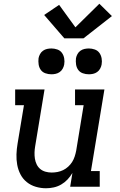

<svg xmlns="http://www.w3.org/2000/svg" viewBox="-20 -998 640 1026"><path d="M226 8Q198 8 171 0Q144 -8 123 -25Q102 -42 89.5 -66Q77 -90 72 -117.5Q67 -145 68 -173.5Q69 -202 74 -231L108 -436H61V-520H218L168 -217Q165 -200 164.5 -183Q164 -166 166.5 -150Q169 -134 176 -119.5Q183 -105 195 -95Q207 -85 223 -80.5Q239 -76 256 -76Q272 -76 287.5 -79Q303 -82 317.5 -89Q332 -96 344.5 -107.5Q357 -119 365.5 -132.5Q374 -146 379 -161.5Q384 -177 387 -192L427 -436H381V-520H538L466 -84H513V0H355L367 -74Q356 -55 341 -39Q326 -23 307 -12Q288 -1 267 3.5Q246 8 226 8ZM455 -601Q438 -601 422.5 -606.5Q407 -612 398 -624.5Q389 -637 386.5 -653.5Q384 -670 386 -687Q388 -698 394 -709Q400 -720 410 -727Q420 -734 431.5 -736.5Q443 -739 455 -739Q471 -739 486.5 -733.5Q502 -728 511 -715.5Q520 -703 523 -686.5Q526 -670 523 -653Q521 -642 515 -631Q509 -620 499 -613Q489 -606 477.5 -603.5Q466 -601 455 -601ZM255 -601Q238 -601 222.5 -606.5Q207 -612 198 -624.5Q189 -637 186.5 -653.5Q184 -670 186 -687Q188 -698 194 -709Q200 -720 210 -727Q220 -734 231.5 -736.5Q243 -739 255 -739Q271 -739 286.5 -733.5Q302 -728 311 -715.5Q320 -703 323 -686.5Q326 -670 323 -653Q321 -642 315 -631Q309 -620 299 -613Q289 -606 277.5 -603.5Q266 -601 255 -601ZM324 -793 216 -918 296 -972 383 -852 511 -978 578 -912 426 -793Z"/></svg>

Font: Iosevka Etoile Medium Oblique
Style: Regular
Weight: 500
Italic angle: -9°
Designer: Belleve Invis
Foundry: Belleve Invis
Version: Version 15.5.2; ttfautohint (v1.8.4)